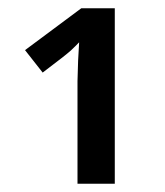

<svg xmlns="http://www.w3.org/2000/svg" viewBox="-20 -734 403 468"><path d="M259.8 -286.1H168.9V-536.1L170.4 -586.4L172.9 -630.9Q164.6 -622.1 153.1 -611.3Q141.6 -600.6 84 -557.1L41 -611.8L178.2 -713.9H259.8Z"/></svg>

Font: Open Sans Semibold
Style: Regular
Weight: 600
Foundry: Ascender Corporation
Version: Version 1.10